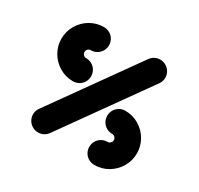

<svg xmlns="http://www.w3.org/2000/svg" viewBox="-117 -660 829 801"><g transform="rotate(30 297.0 -259.5)"><path d="M226.7 -313.3Q226.7 -298.1 219.3 -285.4Q211.9 -272.6 199.1 -265.2Q186.3 -257.8 171.1 -257.8Q135.6 -257.8 105.7 -275.4Q75.9 -293 58.3 -323Q40.7 -353 40.7 -388.1Q40.7 -423.3 58.3 -453.3Q75.9 -483.3 105.7 -500.9Q135.6 -518.5 171.1 -518.5Q186.3 -518.5 199.1 -511.1Q211.9 -503.7 219.3 -490.9Q226.7 -478.1 226.7 -463Q226.7 -447.8 219.3 -435Q211.9 -422.2 199.1 -414.8Q186.3 -407.4 171.1 -407.4Q163 -407.4 157.4 -401.7Q151.9 -395.9 151.9 -388.1Q151.9 -380.4 157.4 -374.6Q163 -368.9 171.1 -368.9Q186.3 -368.9 199.1 -361.5Q211.9 -354.1 219.3 -341.3Q226.7 -328.5 226.7 -313.3ZM442.2 -518.5Q457 -518.5 469.8 -511.1Q482.6 -503.7 490.2 -490.9Q497.8 -478.1 497.8 -463Q497.8 -444.8 487 -430.4L196.3 -22.6Q188.5 -12.2 176.9 -6.1Q165.2 0 151.5 0Q136.7 0 123.9 -7.4Q111.1 -14.8 103.5 -27.6Q95.9 -40.4 95.9 -55.6Q95.9 -73.7 106.7 -88.1L397.4 -495.9Q405.2 -506.3 416.9 -512.4Q428.5 -518.5 442.2 -518.5ZM367 -205.2Q367 -220.4 374.4 -233.1Q381.9 -245.9 394.6 -253.3Q407.4 -260.7 422.6 -260.7Q458.1 -260.7 488 -243.1Q517.8 -225.6 535.4 -195.6Q553 -165.6 553 -130.4Q553 -95.2 535.4 -65.2Q517.8 -35.2 488 -17.6Q458.1 0 422.6 0Q407.4 0 394.6 -7.4Q381.9 -14.8 374.4 -27.6Q367 -40.4 367 -55.6Q367 -70.7 374.4 -83.5Q381.9 -96.3 394.6 -103.7Q407.4 -111.1 422.6 -111.1Q430.7 -111.1 436.3 -116.9Q441.9 -122.6 441.9 -130.4Q441.9 -138.1 436.3 -143.9Q430.7 -149.6 422.6 -149.6Q407.4 -149.6 394.6 -157Q381.9 -164.4 374.4 -177.2Q367 -190 367 -205.2Z"/></g></svg>

Font: 26F Galaxy Sans Black
Style: Regular
Weight: 900
Designer: C₂₉H₂₅N₃O₅
Version: Version 1.100